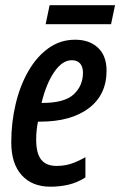

<svg xmlns="http://www.w3.org/2000/svg" viewBox="-20 -701 458 731"><path d="M171.9 9.8Q102.1 9.8 62.5 -34.2Q22.9 -78.1 22.9 -158.7Q22.9 -235.4 39.8 -305.7Q56.6 -376 88.4 -430.9Q120.1 -485.8 165 -517.8Q210 -549.8 266.1 -549.8Q320.3 -549.8 353 -519.3Q385.7 -488.8 385.7 -431.6Q385.7 -340.3 318.1 -289.1Q250.5 -237.8 131.8 -237.8H124.5Q117.7 -203.6 117.7 -169.9Q117.7 -116.7 137 -93Q156.2 -69.3 194.8 -69.3Q224.1 -69.3 248.5 -76.9Q272.9 -84.5 305.2 -102.5V-25.4Q274.4 -5.9 241.5 2Q208.5 9.8 171.9 9.8ZM138.2 -309.1H141.6Q225.6 -309.1 260.7 -341.8Q295.9 -374.5 295.9 -424.3Q295.9 -446.3 285.2 -459Q274.4 -471.7 252.9 -471.7Q217.3 -471.7 186.5 -427Q155.8 -382.3 138.2 -309.1ZM153.8 -608.9 168.9 -681.2H418L402.8 -608.9Z"/></svg>

Font: Open Sans Condensed SemiBold
Style: Italic
Weight: 600
Width: 3
Italic angle: -12°
Designer: Monotype Design Team
Foundry: Monotype Imaging Inc.
Version: Version 3.000; ttfautohint (v1.8.4)